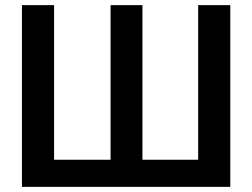

<svg xmlns="http://www.w3.org/2000/svg" viewBox="-20 -727 982 747"><path d="M190.4 -707V-105.5H410.2V-707H534.2V-105.5H751V-707H876V0H65.4V-707Z"/></svg>

Font: Pretendard GOV SemiBold
Style: Regular
Weight: 600
Designer: Base glyphs from Inter by Rasmus Andersson; Hangeul glyphs from Noto Sans CJK(Source Han Sans) by Jang Soo-young and Kan
Foundry: Kil Hyung-jin
Version: Version 1.309